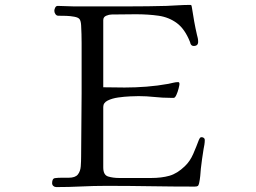

<svg xmlns="http://www.w3.org/2000/svg" viewBox="-20 -758 1040 781"><path d="M813 -189Q813 -180 811.5 -170Q810 -160 808 -151Q805 -131 802 -111.5Q799 -92 797 -72Q796 -57 794.5 -42Q793 -27 790 -13Q788 -4 784.5 -1.5Q781 1 772 1Q682 1 592 -0.5Q502 -2 412 -2Q361 -2 310.5 0.5Q260 3 209 3Q202 3 197 -1.5Q192 -6 192 -13Q192 -32 204 -33.5Q216 -35 229 -35H259Q286 -35 296.5 -48Q307 -61 308.5 -81.5Q310 -102 310 -122Q310 -187 311 -250.5Q312 -314 312 -378V-510Q312 -546 312 -582.5Q312 -619 310 -655Q309 -672 304 -679.5Q299 -687 282 -690Q266 -693 249.5 -693.5Q233 -694 217 -694Q210 -694 205.5 -700.5Q201 -707 201 -714Q201 -720 204.5 -727Q208 -734 215 -734Q231 -734 247 -733Q263 -732 279 -732H505Q543 -732 581 -732.5Q619 -733 657 -734Q681 -735 705.5 -736.5Q730 -738 754 -738Q759 -738 759.5 -733Q760 -728 761 -725Q765 -698 770 -670.5Q775 -643 781 -617Q783 -610 784.5 -603Q786 -596 786 -588Q786 -571 768 -571Q759 -571 755 -580Q755 -581 753 -587Q732 -640 699.5 -664Q667 -688 625 -694Q583 -700 532 -700Q507 -700 482.5 -699.5Q458 -699 434 -699Q424 -699 412 -694Q400 -689 400 -676V-403Q422 -403 443.5 -402.5Q465 -402 487 -402Q531 -402 576 -405.5Q621 -409 665 -417Q675 -419 685 -421.5Q695 -424 705 -424Q710 -424 710 -416Q710 -412 706.5 -398Q703 -384 697.5 -372Q692 -360 687 -360H673Q641 -360 608.5 -363.5Q576 -367 544 -367Q533 -367 509.5 -366Q486 -365 461 -361.5Q436 -358 418 -349Q400 -340 400 -323V-77Q400 -46 420 -40Q440 -34 465 -34H595Q637 -34 669 -43Q701 -52 732 -82Q753 -102 766 -132Q779 -162 789 -189Q791 -193 793 -196.5Q795 -200 800 -200Q805 -200 809 -197Q813 -194 813 -189Z"/></svg>

Font: Kaisei Decol
Style: Regular
Weight: 400
Designer: Font-Kai, 金井和夫
Foundry: KAZUO KANAI
Version: Version 5.003